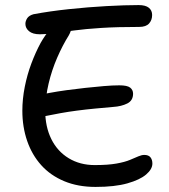

<svg xmlns="http://www.w3.org/2000/svg" viewBox="-20 -729 666 756"><path d="M356 7Q287 7 233 -15.5Q179 -38 142.5 -78.5Q106 -119 87 -174Q68 -229 68 -293Q68 -339 77.5 -387Q87 -435 103.5 -479Q120 -523 140 -560Q158 -592 179 -615Q200 -638 227 -638Q241 -638 250 -633.5Q259 -629 260 -618.5Q261 -608 251 -590Q226 -550 205 -501.5Q184 -453 171.5 -400.5Q159 -348 158 -294Q158 -230 182 -181.5Q206 -133 250.5 -106Q295 -79 353 -79Q405 -79 438.5 -85Q472 -91 492 -99.5Q512 -108 525 -113.5Q538 -119 548 -119Q565 -119 572.5 -109.5Q580 -100 580 -85Q580 -63 555.5 -42Q531 -21 481.5 -7Q432 7 356 7ZM164 -273Q143 -268 130.5 -273.5Q118 -279 112.5 -290.5Q107 -302 107 -314Q107 -331 124.5 -344.5Q142 -358 174 -363Q206 -369 242.5 -374Q279 -379 316.5 -383Q354 -387 388.5 -390Q423 -393 450 -393Q481 -393 492.5 -384Q504 -375 504 -360Q504 -333 481 -321.5Q458 -310 426 -308Q391 -305 354.5 -301.5Q318 -298 283.5 -293.5Q249 -289 218.5 -283.5Q188 -278 164 -273ZM137 -594Q109 -594 94.5 -606Q80 -618 80 -635Q80 -646 87 -657Q94 -668 112 -673Q176 -685 251.5 -693Q327 -701 399.5 -705Q472 -709 526 -709Q553 -709 566 -698.5Q579 -688 579 -670Q579 -650 567 -636.5Q555 -623 528 -623Q441 -623 378.5 -619Q316 -615 271.5 -609Q227 -603 194.5 -598.5Q162 -594 137 -594Z"/></svg>

Font: Shantell Sans
Style: Regular
Weight: 400
Designer: Stephen Nixon, Anya Danilova, Shantell Martin
Foundry: Arrow Type
Version: Version 1.008;[ac192a2d6]